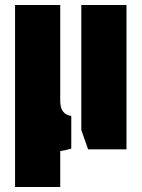

<svg xmlns="http://www.w3.org/2000/svg" viewBox="-20 -595 564 765"><path d="M40 150V-575H220V-193Q220 -139 264 -133V-3Q242 4 220 7V150ZM331 0 304 -77V-575H484V0Z"/></svg>

Font: Protest Guerrilla
Style: Regular
Weight: 400
Designer: Octavio Pardo
Foundry: Ashler Design
Version: Version 2.005; ttfautohint (v1.8.4.7-5d5b)